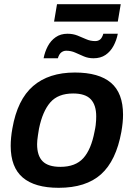

<svg xmlns="http://www.w3.org/2000/svg" viewBox="-20 -884 638 916"><path d="M260 12Q146 12 88.5 -37Q31 -86 31 -188Q31 -207 33 -228Q35 -249 39 -271Q63 -409 138 -473.5Q213 -538 337 -538Q452 -538 509.5 -489Q567 -440 567 -337Q567 -318 565 -298Q563 -278 559 -255Q534 -117 462 -52.5Q390 12 260 12ZM268 -88Q340 -88 377.5 -129.5Q415 -171 431 -256Q435 -274 436.5 -287Q438 -300 438.5 -310Q439 -320 439 -329Q439 -383 413 -410.5Q387 -438 329 -438Q257 -438 220 -395.5Q183 -353 166 -270Q163 -252 161 -238.5Q159 -225 158 -215Q157 -205 157 -196Q157 -141 183.5 -114.5Q210 -88 268 -88ZM188 -606Q194 -637 208 -663.5Q222 -690 245.5 -706.5Q269 -723 302 -723Q328 -723 349.5 -714.5Q371 -706 391 -697Q411 -688 434 -688Q448 -688 457.5 -695.5Q467 -703 473 -723H542Q536 -692 521.5 -665Q507 -638 483.5 -622Q460 -606 426 -606Q401 -606 380 -615Q359 -624 339 -633Q319 -642 296 -642Q283 -642 272.5 -634Q262 -626 256 -606ZM238 -781 252 -864H556L542 -781Z"/></svg>

Font: Archivo Variable SemiBold
Style: Italic
Weight: 600
Italic angle: -10°
Designer: Hector Gatti
Foundry: Omnibus-Type
Version: Version 2.001